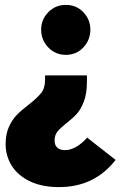

<svg xmlns="http://www.w3.org/2000/svg" viewBox="-20 -537 496 784"><path d="M148 -416Q148 -457 177 -487Q206 -517 249 -517Q292 -517 320.5 -487Q349 -457 349 -416Q349 -374 320.5 -343.5Q292 -313 249 -313Q206 -313 177 -343.5Q148 -374 148 -416ZM3 52Q3 11 16 -18Q29 -47 47 -66Q65 -85 95 -108Q131 -136 147.5 -156.5Q164 -177 164 -210V-229H335V-204Q335 -155 322.5 -122.5Q310 -90 293 -71.5Q276 -53 250 -33Q225 -13 214 1Q203 15 203 37Q203 56 214 66Q225 76 245 76Q290 76 336 25L452 116Q366 227 221 227Q151 227 101.5 203Q52 179 27.5 139Q3 99 3 52Z"/></svg>

Font: Fira Sans Condensed Black
Style: Regular
Weight: 900
Width: 3
Designer: Carrois Corporate & Edenspiekermann AG
Foundry: Carrois Corporate GbR & Edenspiekermann AG
Version: Version 4.203